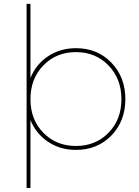

<svg xmlns="http://www.w3.org/2000/svg" viewBox="-20 -762 709 976"><path d="M200.4 -86.9Q266.1 -20 366 -20Q465.8 -20 531.5 -86.9Q597.2 -153.8 597.2 -257.8Q597.2 -361.8 531.5 -429.4Q465.8 -497.1 366 -497.1Q266.1 -497.1 200.4 -429.4Q134.8 -361.8 134.8 -257.8Q134.8 -153.8 200.4 -86.9ZM366.2 -517.1Q475.1 -517.1 546.1 -443.6Q617.2 -370.1 617.2 -258.1Q617.2 -146 546.1 -73Q475.1 0 366.2 0Q286.1 0 224.6 -41Q163.1 -82 134.8 -151.9V193.8H115.2V-742.2H134.8V-365.2Q162.6 -435.1 224.4 -476.1Q286.1 -517.1 366.2 -517.1Z"/></svg>

Font: Montserrat-Hairline
Style: Regular
Weight: 250
Designer: Julieta Ulanovsky
Foundry: Julieta Ulanovsky
Version: Version 1.000;PS 002.000;hotconv 1.0.70;makeotf.lib2.5.58329